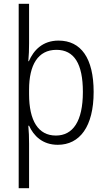

<svg xmlns="http://www.w3.org/2000/svg" viewBox="-20 -757 570 1017"><path d="M79 240H134V4C134 -28 133 -61 130 -91H134C158 -38 205 10 286 10C402 10 476 -86 476 -270C476 -449 409 -542 290 -542C206 -542 158 -491 133 -433H130C133 -465 134 -494 134 -528V-737H79ZM276 -39C183 -39 134 -117 134 -258V-282C134 -413 181 -493 279 -493C373 -493 419 -419 419 -270C419 -114 366 -39 276 -39Z"/></svg>

Font: Noto Sans Mono Condensed Light
Style: Regular
Weight: 300
Width: 3
Designer: Monotype Design Team
Foundry: Monotype Imaging Inc.
Version: Version 2.014